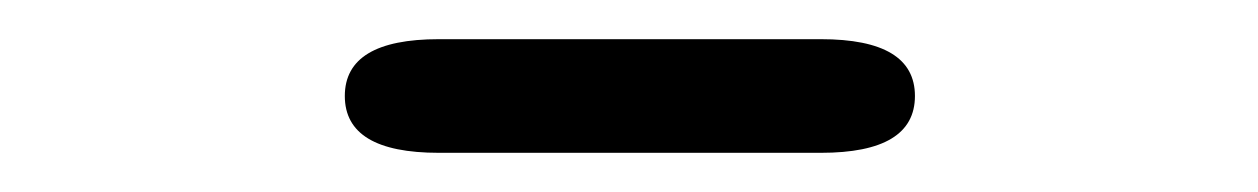

<svg xmlns="http://www.w3.org/2000/svg" viewBox="-20 -749 642 98"><path d="M204 -671Q156 -671 156 -700Q156 -729 204 -729H399Q447 -729 447 -700Q447 -671 399 -671Z"/></svg>

Font: Resource Han Rounded KR Normal
Style: Regular
Weight: 350
Designer: Cyano Hao (round all glyphs); Ryoko NISHIZUKA 西塚涼子 (kana, bopomofo & ideographs); Paul D. Hunt (Latin, Greek & Cyrillic)
Foundry: Cyano Hao
Version: 0.990